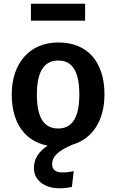

<svg xmlns="http://www.w3.org/2000/svg" viewBox="-20 -772 624 1031"><path d="M146 -752V-661H437V-752ZM371 4C479 -28 541 -128 541 -265C541 -352 519 -420 476 -470C432 -519 371 -544 293 -544C138 -544 43 -431 43 -265C43 -113 113 -13 236 10C187 42 162 82 162 130C162 195 218 239 299 239C319 239 341 237 366 232L376 147C353 152 333 154 315 154C278 154 260 139 260 108C260 72 287 39 371 4ZM178 -265C178 -386 216 -447 293 -447C368 -447 406 -389 406 -265C406 -141 368 -82 292 -82C216 -82 178 -140 178 -265Z"/></svg>

Font: Fira Sans Medium
Style: Regular
Weight: 500
Designer: Carrois Corporate & Edenspiekermann AG
Foundry: Carrois Corporate GbR & Edenspiekermann AG
Version: Version 4.203